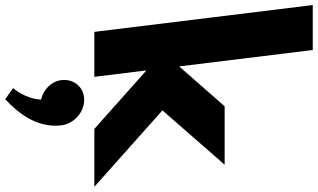

<svg xmlns="http://www.w3.org/2000/svg" viewBox="-314 -632 1251 756"><g transform="rotate(90 312.0 -254.5)"><path d="M583 -513H353L196 -334L131.4 -860H-45.6L60 0H237L211.8 -205L442 0H670L369.1 -268ZM326.9 40C278.9 40 243.8 80 250 130C254.9 170 287.7 201 326.8 210C322.8 275 281.3 320 281.3 320L325.1 351C381.7 299 439.4 223 428 130C421.8 80 376.9 40 326.9 40Z"/></g></svg>

Font: Hussar
Style: BdOpOblOne
Weight: 700
Foundry: Cannot Into Space Fonts
Version: Version 2.00